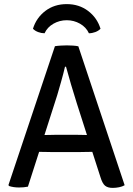

<svg xmlns="http://www.w3.org/2000/svg" viewBox="-20 -908 648 935"><path d="M231 -167.5Q225.5 -167.5 204.5 -168Q183.5 -168.5 170.5 -168.5L116 1Q106.5 3 95.2 4Q84 5 72.5 5Q46 5 24.5 -2L21 -6.5L247.5 -683Q259.5 -685 276.2 -686Q293 -687 305.5 -687Q317.5 -687 334.5 -686Q351.5 -685 361.5 -682.5L587 -6Q576 0.5 560.2 3.8Q544.5 7 528.5 7Q504.5 7 491.5 -3.8Q478.5 -14.5 469 -46L429.5 -168.5Q416.5 -168.5 394.8 -168Q373 -167.5 367.5 -167.5ZM258.5 -444 196.5 -250.5Q208.5 -250.5 226 -251Q243.5 -251.5 249 -251.5H352Q357 -251.5 373.8 -251.2Q390.5 -251 403.5 -250.5L354 -405Q340 -448.5 326 -496.5Q312 -544.5 301.5 -583H296.5Q289 -550 277.5 -509.8Q266 -469.5 258.5 -444ZM469.5 -768Q459.5 -757.5 444 -751.8Q428.5 -746 413 -746Q399.5 -775.5 369.8 -792.5Q340 -809.5 305 -809.5Q270 -809.5 240.2 -792.5Q210.5 -775.5 197 -746Q181.5 -746 166 -751.8Q150.5 -757.5 140.5 -768Q157 -821.5 200.8 -854.8Q244.5 -888 305 -888Q365 -888 409 -854.8Q453 -821.5 469.5 -768Z"/></svg>

Font: Signika Negative SC
Style: Regular
Weight: 400
Designer: Anna Giedryś
Foundry: Anna Giedryś
Version: Version 2.000; ttfautohint (v1.8.3) -l 8 -r 50 -G 200 -x 9 -